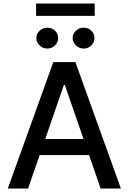

<svg xmlns="http://www.w3.org/2000/svg" viewBox="-20 -1084 740 1104"><path d="M141.3 0H24.9L286.6 -727.3H413.4L675.1 0H558.6L492.2 -192.5H208.1ZM240.1 -284.8H460.2L353 -595.2H347.3ZM251.8 -804.8Q226.9 -804.8 207.9 -822.9Q188.9 -840.9 188.9 -865Q188.9 -890.4 207.9 -907.6Q226.9 -924.8 251.8 -924.8Q278.4 -924.8 296.3 -907.6Q314.3 -890.4 314.3 -865Q314.3 -840.9 296.3 -822.9Q278.4 -804.8 251.8 -804.8ZM460.6 -804.8Q435.7 -804.8 416.7 -822.9Q397.7 -840.9 397.7 -865Q397.7 -890.4 416.7 -907.6Q435.7 -924.8 460.6 -924.8Q487.2 -924.8 505.1 -907.6Q523.1 -890.4 523.1 -865Q523.1 -840.9 505.1 -822.9Q487.2 -804.8 460.6 -804.8ZM524.5 -1063.8V-992.8H187.5V-1063.8Z"/></svg>

Font: Inter UI Medium
Style: Regular
Weight: 500
Designer: Rasmus Andersson
Foundry: rsms
Version: 3.2;8d6f07862